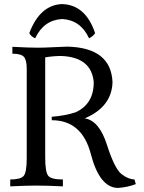

<svg xmlns="http://www.w3.org/2000/svg" viewBox="-20 -926 715 954"><path d="M567.4 7.8Q475.1 7.8 431.4 -160.4Q387.7 -328.6 237.3 -328.6L236.8 -345.7Q307.1 -351.6 356 -368.2Q445.8 -409.2 445.8 -517.6Q434.6 -642.1 283.7 -647.9Q246.6 -647.9 204.6 -641.1V-144Q204.6 -70.8 219.7 -52.5Q234.9 -34.2 292.5 -34.2V0Q214.4 -3.9 155.8 -3.9Q114.7 -3.9 30.8 0V-34.2Q82.5 -34.2 97.7 -52Q112.8 -69.8 112.8 -140.1V-585Q112.8 -627 99.1 -643.1Q85.4 -659.2 41.5 -659.2V-693.4Q124 -689 168.5 -689Q201.2 -689 249.8 -691.7Q298.3 -694.3 314.5 -694.3Q531.7 -689.5 539.1 -517.6Q535.2 -394.5 400.9 -337.9Q472.7 -327.1 511.2 -207Q549.8 -86.9 584 -60.8Q618.2 -34.7 647.9 -34.7L654.8 -11.2Q616.2 3.9 567.4 7.8ZM287.6 -905.8Q405.3 -902.8 452.6 -761.2Q441.9 -744.6 422.4 -735.8Q381.3 -825.7 289.6 -831.5Q197.3 -826.7 154.8 -735.8Q134.8 -743.7 125.5 -761.2Q178.2 -900.9 287.6 -905.8Z"/></svg>

Font: Almanac
Style: Regular
Weight: 400
Designer: Eden's Almanac
Version: Version 3.501;March 28, 2021;FontCreator 13.0.0.2683 64-bit